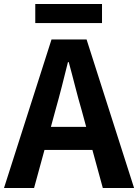

<svg xmlns="http://www.w3.org/2000/svg" viewBox="-24 -938 689 958"><path d="M152 -823H485V-918H152ZM-4 0H146L198 -190H437L489 0H645L408 -741H233ZM230 -305 252 -386C274 -463 295 -547 315 -628H319C341 -549 361 -463 384 -386L406 -305Z"/></svg>

Font: Source Han Sans KR
Style: Bold
Weight: 700
Designer: Ryoko NISHIZUKA 西塚涼子 (kana, bopomofo & ideographs); Paul D. Hunt (Latin, Greek & Cyrillic); Sandoll Communications 산돌커뮤니
Foundry: Adobe
Version: Version 2.004;hotconv 1.0.118;makeotfexe 2.5.65603